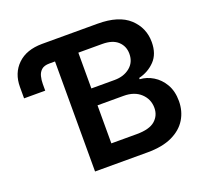

<svg xmlns="http://www.w3.org/2000/svg" viewBox="-126 -870 1060 1012"><g transform="rotate(-20 404.0 -364.0)"><path d="M240.7 0V-617.2H209Q179.7 -617.2 164.8 -604Q149.9 -590.8 144.8 -570.3Q139.6 -549.8 139.6 -527.8V-490.2H21V-553.7Q21 -631.3 70.6 -679.2Q120.1 -727.1 208 -727.5H519.5Q637.7 -727.5 696.3 -673.6Q754.9 -619.6 754.9 -539.1Q754.9 -472.7 718 -434.6Q681.2 -396.5 627.9 -383.8V-376.5Q666.5 -374.5 702.1 -353Q737.8 -331.5 760.5 -292.5Q783.2 -253.4 783.2 -198.2Q783.2 -141.6 755.9 -96.7Q728.5 -51.8 673.6 -25.9Q618.7 0 535.2 0ZM372.1 -418H502.9Q554.2 -418 588.6 -445.8Q623 -473.6 623 -521.5Q623 -564 593.5 -591.3Q564 -618.7 505.9 -618.7H372.1ZM372.1 -109.9H514.2Q585.9 -109.9 617.7 -137.7Q649.4 -165.5 649.4 -208.5Q649.4 -257.3 614 -290.3Q578.6 -323.2 518.6 -323.2H372.1Z"/></g></svg>

Font: Inter Tight SemiBold
Style: Regular
Weight: 600
Designer: Rasmus Andersson
Foundry: rsms
Version: Version 3.004; ttfautohint (v1.8.4.7-5d5b)